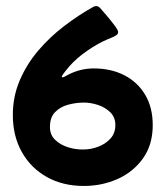

<svg xmlns="http://www.w3.org/2000/svg" viewBox="-20 -615 553 642"><path d="M260.3 6.8Q189.9 6.8 136.5 -23.2Q83 -53.2 53 -106.7Q22.9 -160.2 22.9 -230.5Q22.9 -292 45.9 -345.9Q68.8 -399.9 107.4 -445.3Q146 -490.7 193.8 -527.3Q241.7 -564 291.5 -591.8Q296.9 -594.7 301.8 -594.7Q309.1 -594.7 315.9 -586.9Q321.3 -581.1 335.4 -564.5Q349.6 -547.9 362.3 -531Q375 -514.2 375 -508.3Q375 -501.5 369.6 -497.8Q364.3 -494.1 358.9 -491.7Q350.1 -487.8 341.1 -484.1Q332 -480.5 323.2 -476.1Q287.6 -458 254.9 -433.1Q222.2 -408.2 197.8 -376Q196.3 -374 191.4 -367.4Q186.5 -360.8 186.5 -357.9Q186.5 -356.4 188.5 -356.4Q191.9 -356.4 198.7 -360.1Q205.6 -363.8 208 -365.2Q248.5 -386.2 293.5 -386.2Q351.1 -386.2 395.5 -363.5Q439.9 -340.8 465.3 -298.3Q490.7 -255.9 490.7 -196.8Q490.7 -131.3 458.5 -85.9Q426.3 -40.5 373.8 -16.8Q321.3 6.8 260.3 6.8ZM252.9 -115.2H259.8Q283.7 -115.2 308.1 -124.3Q332.5 -133.3 349.1 -151.4Q365.7 -169.4 365.7 -196.8Q365.7 -223.1 348.6 -239.7Q331.5 -256.3 307.4 -264.2Q283.2 -272 260.7 -272Q233.9 -272 207.8 -264.9Q181.6 -257.8 164.3 -240.2Q147 -222.7 147 -190.4Q147 -164.1 164.3 -147.5Q181.6 -130.9 206.3 -123Q231 -115.2 252.9 -115.2Z"/></svg>

Font: Belanosima
Style: Regular
Weight: 400
Designer: The DocRepair Project, Santiago Orozco
Foundry: Google
Version: Version 2.000